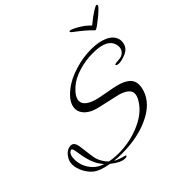

<svg xmlns="http://www.w3.org/2000/svg" viewBox="-235 -1047 1364 1364"><g transform="rotate(-45 447.5 -365.0)"><path d="M849 -535C832 -594 756 -625 657 -625C603 -625 549 -617 495 -600C438 -583 390 -559 352 -528C302 -488 277 -448 277 -408C277 -356 324 -313 396 -296L572 -256C627 -239 655 -214 655 -183C655 -167 649 -149 636 -128C605 -75 553 -34 481 -4C416 23 347 37 274 37C241 37 211 34 183 28C159 5 142 -23 132 -55C128 -68 122 -112 113 -185C109 -224 95 -244 72 -244C41 -244 16 -226 -4 -191C-13 -176 -17 -160 -17 -141C-17 -115 -9 -88 6 -59C20 -34 36 -14 53 0C79 21 120 37 177 46C218 79 252 95 279 95C293 95 300 92 300 86C300 85 299 83 296 82H297C259 73 231 62 212 51C236 54 261 55 287 55C386 55 474 39 549 6C638 -32 693 -87 714 -159C719 -176 721 -191 721 -204C721 -239 706 -265 675 -284C652 -299 617 -311 569 -320L451 -342C374 -360 336 -388 336 -427C336 -452 353 -481 388 -513C417 -540 456 -561 505 -576C551 -590 598 -597 645 -597C728 -597 779 -578 800 -540C807 -526 811 -512 811 -498C811 -471 798 -452 773 -439C766 -436 752 -433 729 -432C710 -431 701 -428 701 -424C701 -422 702 -420 703 -419C709 -415 717 -413 728 -413C745 -413 766 -418 791 -428C832 -444 852 -472 852 -513C852 -520 851 -528 849 -535ZM147 18C116 8 92 -6 74 -25C38 -62 20 -106 20 -157C20 -209 44 -220 55 -220C62 -220 67 -202 72 -167C79 -118 90 -77 105 -44C116 -21 130 -1 147 18ZM645 -825C633 -823 636 -818 646 -808C703 -765 745 -730 771 -701L777 -698C786 -699 811 -717 852 -750C892 -784 912 -804 912 -811C912 -818 910 -821 905 -821C896 -821 849 -795 782 -739C770 -749 756 -767 721 -789C684 -812 658 -824 645 -825Z"/></g></svg>

Font: AlexBrush
Style: Regular
Weight: 400
Designer: Robert E. Leuschke
Foundry: Robert E. Leuschke
Version: Version 1.001